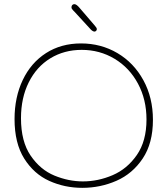

<svg xmlns="http://www.w3.org/2000/svg" viewBox="-20 -914 806 924"><path d="M50 -341Q50 -446 89.5 -529Q129 -612 201.5 -658.5Q274 -705 370 -705Q466 -705 545 -658.5Q624 -612 670 -528Q716 -444 716 -337Q716 -225 667 -151.5Q618 -78 540.5 -44Q463 -10 376 -10Q291 -10 217 -43.5Q143 -77 96.5 -151Q50 -225 50 -341ZM685 -339Q685 -435 644 -511.5Q603 -588 531.5 -631Q460 -674 373 -674Q289 -674 222.5 -633.5Q156 -593 118.5 -518Q81 -443 81 -345Q81 -233 127.5 -165Q174 -97 242 -69Q310 -41 379 -41Q452 -41 522 -71Q592 -101 638.5 -168Q685 -235 685 -339ZM417 -772 338 -858Q337 -859 332.5 -863.5Q328 -868 326 -871.5Q324 -875 324 -879Q324 -886 328 -890Q332 -894 338 -894Q348 -894 363 -876L436 -791Q446 -780 446 -774Q446 -769 442.5 -765.5Q439 -762 435 -762Q427 -762 417 -772Z"/></svg>

Font: Mali ExtraLight
Style: Regular
Weight: 275
Version: Version 1.000; ttfautohint (v1.6)